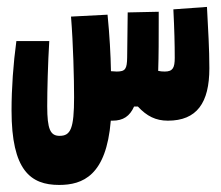

<svg xmlns="http://www.w3.org/2000/svg" viewBox="-20 -337 626 544"><path d="M147.5 187C214.4 187 281.2 160.6 293.9 4.9H298.8C329.1 4.9 347.7 -7.8 359.9 -35.2H370.6C396 -7.8 421.4 4.9 455.6 4.9C537.6 4.9 573.2 -45.4 573.2 -143.6C573.2 -199.2 569.8 -251.5 566.4 -317.4L471.2 -310.5C474.1 -253.4 475.1 -210 475.1 -173.3C475.1 -145 469.7 -134.3 446.8 -134.3C440.4 -134.3 434.1 -134.8 428.2 -136.2C429.7 -180.2 429.7 -230 429.7 -278.3V-303.7L341.8 -301.8C341.3 -259.3 340.8 -217.3 340.3 -174.8C339.8 -141.6 335.4 -134.3 310.5 -134.3C306.6 -134.3 301.3 -134.8 294.4 -135.3C293.5 -182.1 290.5 -237.3 284.7 -295.4L181.2 -290C187.5 -211.9 189.9 -113.3 189.9 -61.5C189.9 27.3 180.2 47.9 148.9 47.9C122.6 47.9 113.8 29.3 113.8 -36.1C113.8 -81.1 115.7 -157.7 119.6 -220.7H26.4C17.6 -156.2 12.7 -87.4 12.7 -23.9C12.7 145.5 66.4 187 147.5 187Z"/></svg>

Font: CaskaydiaCove Nerd Font
Style: Bold
Weight: 700
Designer: Aaron Bell
Foundry: Saja Typeworks
Version: Version 2111.1;Nerd Fonts 2.3.0